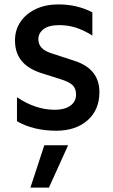

<svg xmlns="http://www.w3.org/2000/svg" viewBox="-20 -580 514 871"><path d="M57 -30V-139Q141 -82 229 -82Q273 -82 299 -100.5Q325 -119 325 -151Q325 -179 309 -194Q293 -209 254 -221L175 -246Q111 -265 79.5 -302Q48 -339 48 -397Q48 -444 73 -481Q98 -518 142.5 -539Q187 -560 245 -560Q330 -560 399 -524V-419Q358 -444 323 -455Q288 -466 248 -466Q202 -466 178 -448Q154 -430 154 -402Q154 -379 169 -363Q184 -347 217 -337L315 -305Q431 -269 431 -162Q431 -82 377.5 -34.5Q324 13 235 13Q132 13 57 -30ZM181 79H289L202 271H118Z"/></svg>

Font: Application Medium
Style: Regular
Weight: 500
Designer: Wei Huang
Foundry: Wei Huang
Version: Version 0.012